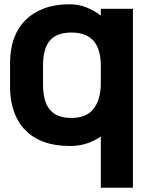

<svg xmlns="http://www.w3.org/2000/svg" viewBox="-20 -531 693 897"><path d="M601 -490V346H451V107Q422 127 386.5 139Q351 151 306 151Q237 151 185 132Q133 113 98 77Q63 41 45 -10Q27 -61 27 -124V-237Q27 -300 45 -350.5Q63 -401 98.5 -436.5Q134 -472 185.5 -491.5Q237 -511 304 -511Q347 -511 383.5 -496.5Q420 -482 451 -458V-490ZM451 -224Q451 -379 314 -379Q245 -379 213 -341.5Q181 -304 181 -225V-135Q181 -57 213 -18.5Q245 20 314 20Q384 20 417.5 -23Q451 -66 451 -144Z"/></svg>

Font: Cafe24 Ohsquare
Style: Bold
Weight: 700
Designer: Cafe24 thkim, hmlim, mnelim, nhlee, sslee, sskim, smlim, yjkim, sdjeong, hskwak & 4IRTF
Foundry: Cafe24
Version: Version 1.000